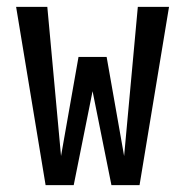

<svg xmlns="http://www.w3.org/2000/svg" viewBox="-20 -540 540 560"><path d="M113 0 27 -520H118L158 -85L209 -374H291L342 -85L382 -520H473L387 0H305L250 -274L195 0Z"/></svg>

Font: Iosevka SS04 Medium
Style: Regular
Weight: 500
Monospace: yes
Designer: Belleve Invis
Foundry: Belleve Invis
Version: Version 19.0.0; ttfautohint (v1.8.4)